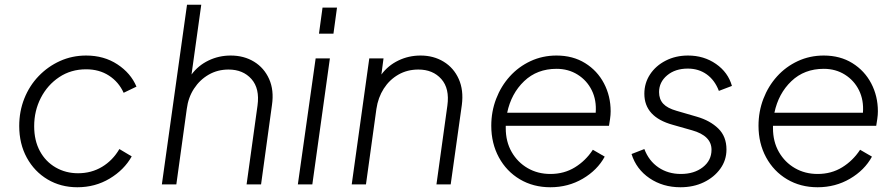

<svg xmlns="http://www.w3.org/2000/svg" viewBox="-20 -777 3777 809"><path d="M306 12Q236 12 180.5 -21Q125 -54 93 -112.5Q61 -171 61 -246Q61 -308 82.5 -362Q104 -416 143 -456.5Q182 -497 233 -520Q284 -543 343 -543Q418 -543 474.5 -506Q531 -469 555 -412L501 -386Q480 -432 439 -458.5Q398 -485 343 -485Q279 -485 229.5 -452Q180 -419 152 -364.5Q124 -310 124 -245Q124 -185 148 -140.5Q172 -96 214.5 -71.5Q257 -47 309 -47Q365 -47 410 -74Q455 -101 483 -149L535 -118Q503 -61 442 -24.5Q381 12 306 12Z M662 0 768 -757H828L787 -463Q815 -501 858.5 -522Q902 -543 952 -543Q1008 -543 1050.5 -517Q1093 -491 1114 -444Q1135 -397 1126 -335L1080 0H1019L1065 -332Q1075 -404 1039.5 -444Q1004 -484 943 -484Q897 -484 859.5 -462.5Q822 -441 797.5 -403.5Q773 -366 767 -318L723 0Z M1324 -635 1339 -745H1400L1385 -635ZM1235 0 1310 -531H1370L1296 0Z M1462 0 1536 -531H1596L1587 -463Q1615 -501 1658.5 -522Q1702 -543 1752 -543Q1807 -543 1849.5 -517Q1892 -491 1913 -444Q1934 -397 1926 -335L1879 0H1819L1865 -332Q1875 -404 1839.5 -444Q1804 -484 1743 -484Q1696 -484 1658.5 -462.5Q1621 -441 1597 -403.5Q1573 -366 1566 -318L1522 0Z M2299 12Q2227 12 2170.5 -21.5Q2114 -55 2082 -114Q2050 -173 2050 -247Q2050 -307 2070.5 -360.5Q2091 -414 2128 -455Q2165 -496 2215.5 -519.5Q2266 -543 2325 -543Q2394 -543 2445.5 -511Q2497 -479 2525 -425.5Q2553 -372 2553 -308Q2553 -293 2550.5 -276Q2548 -259 2546 -247H2111Q2111 -242 2111 -237Q2111 -180 2136 -136.5Q2161 -93 2203.5 -68.5Q2246 -44 2299 -44Q2357 -44 2402.5 -72Q2448 -100 2478 -146L2528 -117Q2497 -60 2435.5 -24Q2374 12 2299 12ZM2325 -487Q2243 -487 2188.5 -435Q2134 -383 2117 -302H2490Q2494 -355 2473.5 -396.5Q2453 -438 2414 -462.5Q2375 -487 2325 -487Z M2847 12Q2773 12 2717 -26Q2661 -64 2641 -128L2695 -149Q2714 -99 2754.5 -71.5Q2795 -44 2849 -44Q2905 -44 2941.5 -72.5Q2978 -101 2978 -146Q2978 -205 2896 -228L2815 -251Q2695 -284 2695 -382Q2695 -427 2719 -463.5Q2743 -500 2785 -521.5Q2827 -543 2879 -543Q2946 -543 2997 -507.5Q3048 -472 3064 -415L3009 -394Q2992 -439 2958 -463.5Q2924 -488 2878 -488Q2825 -488 2791 -459.5Q2757 -431 2757 -389Q2757 -359 2774.5 -340Q2792 -321 2831 -310L2917 -285Q2972 -269 3006.5 -235.5Q3041 -202 3041 -147Q3041 -102 3015 -66Q2989 -30 2945.5 -9Q2902 12 2847 12Z M3425 12Q3353 12 3296.5 -21.5Q3240 -55 3208 -114Q3176 -173 3176 -247Q3176 -307 3196.5 -360.5Q3217 -414 3254 -455Q3291 -496 3341.5 -519.5Q3392 -543 3451 -543Q3520 -543 3571.5 -511Q3623 -479 3651 -425.5Q3679 -372 3679 -308Q3679 -293 3676.5 -276Q3674 -259 3672 -247H3237Q3237 -242 3237 -237Q3237 -180 3262 -136.5Q3287 -93 3329.5 -68.5Q3372 -44 3425 -44Q3483 -44 3528.5 -72Q3574 -100 3604 -146L3654 -117Q3623 -60 3561.5 -24Q3500 12 3425 12ZM3451 -487Q3369 -487 3314.5 -435Q3260 -383 3243 -302H3616Q3620 -355 3599.5 -396.5Q3579 -438 3540 -462.5Q3501 -487 3451 -487Z"/></svg>

Font: Plus Jakarta Sans Light
Style: Italic
Weight: 300
Italic angle: -8°
Designer: Gumpita Rahayu
Foundry: Tokotype
Version: Version 2.071; ttfautohint (v1.8.4.7-5d5b);gftools[0.9.29]